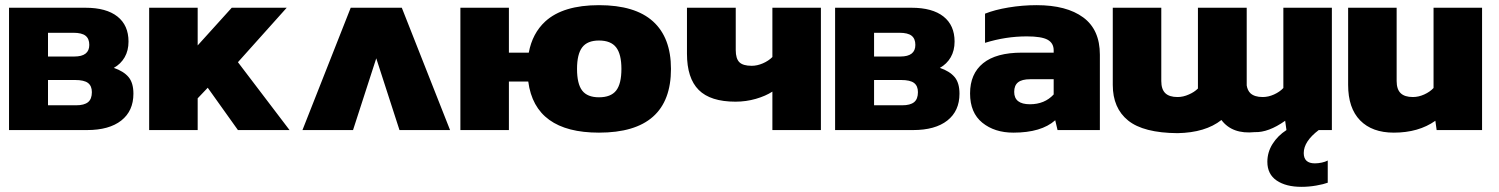

<svg xmlns="http://www.w3.org/2000/svg" viewBox="-20 -504 5808 744"><path d="M15 -474H311Q392 -474 435 -440Q478 -406 478 -343Q478 -308 463 -282Q448 -256 421 -241Q459 -228 478 -205.5Q497 -183 497 -141Q497 -74 450 -37Q403 0 317 0H15ZM268 -285Q326 -285 326 -330Q326 -354 311.5 -365.5Q297 -377 264 -377H166V-285ZM275 -96Q306 -96 321 -108Q336 -120 336 -147Q336 -171 321 -182.5Q306 -194 271 -194H166V-96Z M558 -474H746V-328L878 -474H1091L902 -263L1102 0H902L785 -164L746 -123V0H558Z M1339 -474H1537L1724 0H1528L1438 -278L1348 0H1152Z M1764 -474H1952V-300H2029Q2043 -375 2093 -421Q2162 -484 2301 -484Q2441 -484 2510.5 -421Q2580 -358 2580 -237Q2580 10 2301 10Q2053 10 2027 -188H1952V0H1764ZM2388 -237Q2388 -294 2367.5 -320.5Q2347 -347 2301 -347Q2256 -347 2236 -320.5Q2216 -294 2216 -237Q2216 -179 2236 -153Q2256 -127 2301 -127Q2347 -127 2367.5 -153Q2388 -179 2388 -237Z M3161 0H2973V-149Q2947 -132 2909 -121Q2871 -110 2830 -110Q2733 -110 2687.5 -155.5Q2642 -201 2642 -296V-474H2831V-310Q2831 -277 2845 -263Q2859 -249 2893 -249Q2914 -249 2936 -258.5Q2958 -268 2973 -283V-474H3161Z M3216 -474H3512Q3593 -474 3636 -440Q3679 -406 3679 -343Q3679 -308 3664 -282Q3649 -256 3622 -241Q3660 -228 3679 -205.5Q3698 -183 3698 -141Q3698 -74 3651 -37Q3604 0 3518 0H3216ZM3469 -285Q3527 -285 3527 -330Q3527 -354 3512.5 -365.5Q3498 -377 3465 -377H3367V-285ZM3476 -96Q3507 -96 3522 -108Q3537 -120 3537 -147Q3537 -171 3522 -182.5Q3507 -194 3472 -194H3367V-96Z M3739 -142Q3739 -218 3789.5 -259Q3840 -300 3940 -300H4063V-309Q4063 -337 4039.5 -350Q4016 -363 3959 -363Q3877 -363 3797 -338V-451Q3834 -466 3888 -475Q3942 -484 3997 -484Q4113 -484 4177.5 -436.5Q4242 -389 4242 -292V0H4078L4069 -38Q4015 10 3907 10Q3834 10 3786.5 -28.5Q3739 -67 3739 -142ZM4063 -138V-197H3972Q3940 -197 3925 -185Q3910 -173 3910 -148Q3910 -100 3971 -100Q4028 -100 4063 -138Z M4292 -175V-474H4480V-190Q4480 -158 4495.5 -143Q4511 -128 4543 -128Q4565 -128 4587 -138Q4608 -147 4622 -161V-175V-474H4811V-173Q4814 -154 4825 -143Q4841 -128 4873 -128Q4895 -128 4917 -138Q4939 -148 4953 -163V-474H5141V0H5090Q5032 44 5032 89Q5032 129 5075 129Q5088 129 5102 126Q5116 123 5125 118V204Q5109 210 5080.5 215Q5052 220 5023 220Q4963 220 4927 195.5Q4891 171 4891 123Q4891 86 4911 54Q4931 22 4965 0L4960 -36Q4895 10 4842 8Q4755 17 4713 -39Q4651 10 4543 12Q4411 11 4351.5 -37Q4292 -85 4292 -175Z M5204 -175V-474H5392V-190Q5392 -158 5407.5 -143Q5423 -128 5455 -128Q5477 -128 5499 -138Q5521 -148 5535 -163V-474H5723V0H5547L5542 -36Q5477 10 5381 10Q5297 10 5250.5 -37.5Q5204 -85 5204 -175Z"/></svg>

Font: Kanit Bold
Style: Regular
Weight: 700
Designer: Katatrad Team
Foundry: CadsonDemak
Version: Version 1.000